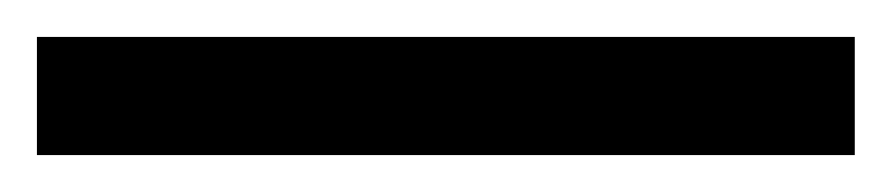

<svg xmlns="http://www.w3.org/2000/svg" viewBox="-24 -844 483 104"><path d="M439 -760H-4V-824H439Z"/></svg>

Font: Noto Sans ExtraCondensed
Style: Regular
Weight: 400
Width: 2
Designer: Monotype Design Team
Foundry: Monotype Imaging Inc.
Version: Version 2.013